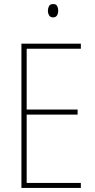

<svg xmlns="http://www.w3.org/2000/svg" viewBox="-20 -1023 472 950"><path d="M380 -93H86V-807H380V-782H112V-481H364V-456H112V-118H380ZM243 -1003Q258 -1003 263 -993Q268 -983 268 -971Q268 -956 262 -946.5Q256 -937 242 -937Q229 -937 223 -947Q217 -957 217 -970Q217 -982 222.5 -992.5Q228 -1003 243 -1003Z"/></svg>

Font: Noto Sans Kannada UI Condensed Thin
Style: Regular
Weight: 100
Width: 3
Designer: Jelle Bosma - Monotype Design Team
Foundry: Monotype Imaging Inc.
Version: Version 2.005; ttfautohint (v1.8.4.7-5d5b)